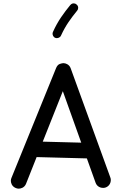

<svg xmlns="http://www.w3.org/2000/svg" viewBox="-20 -1061 712 1131"><path d="M71.3 45.9C77.6 48.8 83.5 50.3 89.8 50.3C101.1 50.3 122.6 45.9 132.8 22.9L195.8 -135.7L491.7 -127.9L543.5 16.6C552.7 40 574.2 45.9 587.4 45.9C592.8 45.9 598.1 44.9 603.5 43C627 33.7 632.8 11.7 632.8 -0.5C632.8 -5.9 631.8 -11.7 629.4 -17.1L396 -659.7C392.1 -669.9 385.3 -677.7 375.5 -683.1C368.2 -687 360.8 -689 353.5 -689C348.6 -689 341.8 -687.5 333 -684.6C323.7 -681.6 316.4 -673.8 311 -661.6L48.3 -15.1C45.4 -8.8 43.9 -2.9 43.9 3.4C43.9 14.6 48.3 35.6 71.3 45.9ZM458.5 -220.7 231.9 -226.6 350.1 -523.9ZM430.2 -1035.2C425.8 -1039.1 420.9 -1041 415 -1041C412.6 -1041 402.8 -1042 393.6 -1030.8C356.9 -985.4 321.3 -939 292 -873C290.5 -869.6 289.6 -866.2 289.6 -862.8C289.6 -856.4 292.5 -843.8 304.7 -838.4C308.1 -836.9 311 -836.4 314.5 -836.4C321.8 -836.4 334 -839.4 339.4 -851.6C366.7 -911.6 397.9 -953.1 434.6 -998.5C438.5 -1002.9 440.4 -1008.3 440.4 -1014.2C440.4 -1016.6 441.4 -1026.9 430.2 -1035.2Z"/></svg>

Font: Mikhak Medium
Style: Regular
Weight: 500
Designer: Amin Abedi
Version: Version 3.2